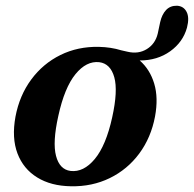

<svg xmlns="http://www.w3.org/2000/svg" viewBox="-20 -638 677 670"><path d="M325 -474.5Q367.5 -473.5 403 -462.5Q409 -461.5 425 -457.5Q463 -448.5 492.5 -466.8Q522 -485 530.5 -521L539 -561Q545 -587.5 559.5 -603Q574 -618.5 598 -618Q621 -616.5 631.2 -596.5Q641.5 -576.5 632.5 -541.5Q618.5 -491 573.8 -459Q529 -427 467.5 -427Q503.5 -395.5 518.2 -346Q533 -296.5 521 -231.5Q507 -157.5 465.8 -102Q424.5 -46.5 363 -16.5Q301.5 13.5 227.5 12Q158 11 109.8 -18.8Q61.5 -48.5 41 -102.5Q20.5 -156.5 34 -231Q48 -305 89 -360.5Q130 -416 190.8 -446Q251.5 -476 325 -474.5ZM226 -41.5Q271.5 -36 310.8 -83.2Q350 -130.5 371.5 -228.5Q392 -321 378.8 -368.5Q365.5 -416 326.5 -421Q281.5 -426 243.2 -379Q205 -332 183.5 -233.5Q163 -141.5 175.5 -94Q188 -46.5 226 -41.5Z"/></svg>

Font: Fraunces 9pt SemiBold
Style: Italic
Weight: 600
Italic angle: -16°
Version: Version 1.000;[b76b70a41]